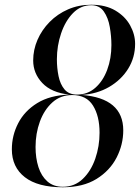

<svg xmlns="http://www.w3.org/2000/svg" viewBox="-20 -780 590 810"><path d="M30 -150Q30 -208.5 56.8 -260.2Q83.5 -312 137 -345Q190.5 -378 272 -381Q197 -389 158.5 -429.8Q120 -470.5 120 -525Q120 -570 138.2 -612Q156.5 -654 189.5 -687.5Q222.5 -721 267.2 -740.5Q312 -760 365 -760Q425.5 -760 466.8 -735.5Q508 -711 529 -673Q550 -635 550 -595Q550 -537.5 520.8 -490.2Q491.5 -443 440.5 -413.2Q389.5 -383.5 324 -379.5Q500 -366 500 -230Q500 -170 471.8 -115Q443.5 -60 387 -25Q330.5 10 245 10Q139.5 10 84.8 -32.5Q30 -75 30 -150ZM220 -530Q220 -493 227 -458.8Q234 -424.5 252.2 -402.8Q270.5 -381 305 -381Q349.5 -381 382 -409.5Q414.5 -438 432.2 -485.5Q450 -533 450 -590Q450 -627 443.2 -666Q436.5 -705 418 -731.5Q399.5 -758 365 -758Q320.5 -758 288 -724.8Q255.5 -691.5 237.8 -639.2Q220 -587 220 -530ZM130 -160Q130 -113 142.2 -75Q154.5 -37 180 -14.5Q205.5 8 245 8Q294.5 8 329.2 -25.2Q364 -58.5 382 -110.8Q400 -163 400 -220Q400 -290.5 372.2 -334.8Q344.5 -379 285 -379Q235.5 -379 201 -348Q166.5 -317 148.2 -267Q130 -217 130 -160Z"/></svg>

Font: Bodoni* 96pt
Style: Italic
Weight: 400
Italic angle: -13°
Version: Version 2.3